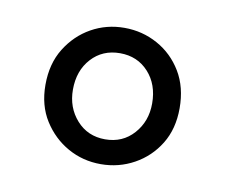

<svg xmlns="http://www.w3.org/2000/svg" viewBox="-43 -735 420 358"><g transform="rotate(10 167.0 -556.0)"><path d="M167 -427Q133 -427 104.5 -443Q76 -459 58 -487.5Q40 -516 40 -555Q40 -595 58 -624Q76 -653 104.5 -669Q133 -685 167 -685Q201 -685 230 -669Q259 -653 276.5 -624Q294 -595 294 -555Q294 -516 276.5 -487.5Q259 -459 230 -443Q201 -427 167 -427ZM167 -474Q200 -474 221 -497.5Q242 -521 242 -555Q242 -591 221 -614Q200 -637 167 -637Q134 -637 113 -614Q92 -591 92 -555Q92 -521 113 -497.5Q134 -474 167 -474Z"/></g></svg>

Font: Assistant ExtraLight Medium
Style: Regular
Weight: 500
Version: Version 3.000